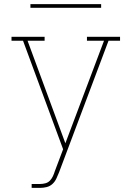

<svg xmlns="http://www.w3.org/2000/svg" viewBox="-20 -699 640 934"><path d="M134 215V196H175Q188 196 201 192.5Q214 189 223 179.5Q232 170 237.5 158Q243 146 247 133L287 27L92 -501H36V-520H197V-501H114L298 -2L486 -501H403V-520H564V-501H508L267 140Q261 155 254 170Q247 185 235 196Q223 207 207 211Q191 215 175 215ZM472 -661H128V-679H472Z"/></svg>

Font: Iosevka Etoile Thin
Style: Regular
Weight: 100
Designer: Belleve Invis
Foundry: Belleve Invis
Version: Version 22.1.2; ttfautohint (v1.8.4)